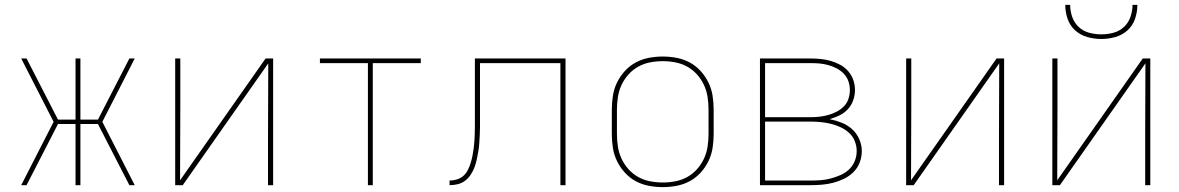

<svg xmlns="http://www.w3.org/2000/svg" viewBox="-20 -760 4840 788"><path d="M67 0 200 -260 67 -520H89L218 -269H290V-520H310V-269H382L511 -520H533L400 -260L533 0H511L382 -251H310V0H290V-251H218L89 0Z M699 0V-520H720V-312Q720 -239 719.5 -166Q719 -93 719 -20L1070 -520H1101V0H1080V-208Q1080 -281 1080.5 -354Q1081 -427 1081 -500L730 0Z M1490 0V-501H1293V-520H1707V-501H1510V0Z M2280 0V-501H1950V-273Q1950 -256 1950 -239Q1950 -222 1949 -205.5Q1948 -189 1947 -172Q1946 -155 1943 -138Q1940 -121 1936.5 -104.5Q1933 -88 1927 -72.5Q1921 -57 1911.5 -42.5Q1902 -28 1888.5 -18Q1875 -8 1858.5 -4Q1842 0 1825 0V-19Q1840 -19 1855 -23.5Q1870 -28 1881.5 -38Q1893 -48 1900 -62Q1907 -76 1911.5 -90.5Q1916 -105 1919 -120Q1922 -135 1924 -150.5Q1926 -166 1927 -181Q1928 -196 1928.5 -211.5Q1929 -227 1929 -242.5Q1929 -258 1929 -273V-520H2301V0Z M2700 8Q2671 8 2642.5 2.5Q2614 -3 2589 -16.5Q2564 -30 2544.5 -51.5Q2525 -73 2512.5 -98.5Q2500 -124 2495.5 -152.5Q2491 -181 2491 -210V-310Q2491 -339 2495.5 -367.5Q2500 -396 2512.5 -421.5Q2525 -447 2544.5 -468.5Q2564 -490 2589 -503.5Q2614 -517 2642.5 -522.5Q2671 -528 2700 -528Q2729 -528 2757.5 -522.5Q2786 -517 2811 -503.5Q2836 -490 2855.5 -468.5Q2875 -447 2887.5 -421.5Q2900 -396 2904.5 -367.5Q2909 -339 2909 -310V-210Q2909 -181 2904.5 -152.5Q2900 -124 2887.5 -98.5Q2875 -73 2855.5 -51.5Q2836 -30 2811 -16.5Q2786 -3 2757.5 2.5Q2729 8 2700 8ZM2700 -11Q2726 -11 2752 -16Q2778 -21 2800.5 -33.5Q2823 -46 2840.5 -65.5Q2858 -85 2869 -108.5Q2880 -132 2884 -158Q2888 -184 2888 -210V-310Q2888 -336 2884 -362Q2880 -388 2869 -411.5Q2858 -435 2840.5 -454.5Q2823 -474 2800.5 -486.5Q2778 -499 2752 -504Q2726 -509 2700 -509Q2674 -509 2648 -504Q2622 -499 2599.5 -486.5Q2577 -474 2559.5 -454.5Q2542 -435 2531 -411.5Q2520 -388 2516 -362Q2512 -336 2512 -310V-210Q2512 -184 2516 -158Q2520 -132 2531 -108.5Q2542 -85 2559.5 -65.5Q2577 -46 2599.5 -33.5Q2622 -21 2648 -16Q2674 -11 2700 -11Z M3099 0V-520H3306Q3327 -520 3348 -518Q3369 -516 3389.5 -510Q3410 -504 3428.5 -494Q3447 -484 3461 -468Q3475 -452 3482 -432Q3489 -412 3489 -391Q3489 -369 3481.5 -348Q3474 -327 3459.5 -311.5Q3445 -296 3425.5 -286.5Q3406 -277 3385 -271Q3410 -266 3434 -256.5Q3458 -247 3477 -230Q3496 -213 3506.5 -189Q3517 -165 3517 -140Q3517 -116 3508.5 -93.5Q3500 -71 3483 -54Q3466 -37 3444.5 -26.5Q3423 -16 3400 -10Q3377 -4 3353.5 -2Q3330 0 3306 0ZM3120 -279H3306Q3325 -279 3343 -281Q3361 -283 3379 -288Q3397 -293 3413.5 -301.5Q3430 -310 3443 -323Q3456 -336 3462 -354Q3468 -372 3468 -390Q3468 -409 3462 -426.5Q3456 -444 3443 -457.5Q3430 -471 3413.5 -479.5Q3397 -488 3379 -493Q3361 -498 3343 -499.5Q3325 -501 3306 -501H3120ZM3306 -19Q3327 -19 3348 -20.5Q3369 -22 3389.5 -27.5Q3410 -33 3429.5 -41.5Q3449 -50 3464.5 -64.5Q3480 -79 3488 -99Q3496 -119 3496 -140Q3496 -161 3488 -181Q3480 -201 3464.5 -215Q3449 -229 3429.5 -238Q3410 -247 3389.5 -252Q3369 -257 3348 -259Q3327 -261 3306 -261H3120V-19Z M3699 0V-520H3720V-312Q3720 -239 3719.5 -166Q3719 -93 3719 -20L4070 -520H4101V0H4080V-208Q4080 -281 4080.5 -354Q4081 -427 4081 -500L3730 0Z M4299 0V-520H4320V-312Q4320 -239 4319.5 -166Q4319 -93 4319 -20L4670 -520H4701V0H4680V-208Q4680 -281 4680.5 -354Q4681 -427 4681 -500L4330 0ZM4500 -600Q4471 -600 4442.5 -608Q4414 -616 4392.5 -635.5Q4371 -655 4361.5 -683Q4352 -711 4352 -740H4372Q4372 -715 4380.5 -690.5Q4389 -666 4407.5 -649Q4426 -632 4450.5 -625.5Q4475 -619 4500 -619Q4525 -619 4549.5 -625.5Q4574 -632 4592.5 -649Q4611 -666 4619.5 -690.5Q4628 -715 4628 -740H4648Q4648 -711 4638.5 -683Q4629 -655 4607.5 -635.5Q4586 -616 4557.5 -608Q4529 -600 4500 -600Z"/></svg>

Font: Iosevka Thin Extended
Style: Regular
Weight: 100
Width: 7
Monospace: yes
Designer: Belleve Invis
Foundry: Belleve Invis
Version: Version 32.5.0; ttfautohint (v1.8.4)